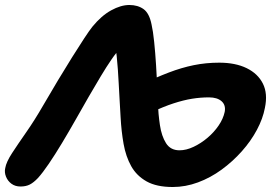

<svg xmlns="http://www.w3.org/2000/svg" viewBox="-38 -732 1102 769"><path d="M654 17Q589 17 549 -5.5Q509 -28 487.5 -66.5Q466 -105 457 -155.5Q448 -206 445 -263Q443 -299 441 -333Q439 -367 437.5 -397Q436 -427 434 -454.5Q432 -482 429.5 -506Q427 -530 424 -552L447 -541Q430 -525 409 -494.5Q388 -464 365 -425.5Q342 -387 317 -344Q292 -301 268 -258Q238 -205 210 -158.5Q182 -112 157.5 -76Q133 -40 114 -19Q97 -1 81.5 7Q66 15 44 15Q23 15 8 4Q-7 -7 -14 -24.5Q-21 -42 -17 -59Q-13 -83 10.5 -119Q34 -155 67.5 -203Q101 -251 135 -310Q164 -360 194 -410Q224 -460 251 -503Q278 -546 299 -578Q320 -610 332 -625Q368 -669 407 -690.5Q446 -712 480 -712Q514 -712 537 -695.5Q560 -679 569 -634Q575 -608 579.5 -564Q584 -520 587 -472Q590 -424 592 -383Q594 -342 594 -322Q596 -275 602.5 -231Q609 -187 627 -158.5Q645 -130 681 -130Q708 -130 737.5 -144Q767 -158 793 -180Q819 -202 837.5 -229Q856 -256 862 -284Q867 -311 849.5 -326.5Q832 -342 799 -342Q765 -342 731 -336.5Q697 -331 657 -318Q617 -305 566 -281L528 -394Q587 -422 638 -441.5Q689 -461 738 -471Q787 -481 840 -481Q905 -481 950 -459Q995 -437 1015 -397Q1035 -357 1023 -300Q1015 -257 991 -212Q967 -167 930.5 -126Q894 -85 849.5 -52.5Q805 -20 755 -1.5Q705 17 654 17Z"/></svg>

Font: Shantell Sans Light
Style: Bold Italic
Weight: 700
Italic angle: -11°
Version: Version 1.011;[c5ecc13dd]